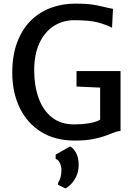

<svg xmlns="http://www.w3.org/2000/svg" viewBox="-20 -771 745 1064"><path d="M48 -368Q48 -464.5 75 -536.2Q102 -608 149.8 -655.8Q197.5 -703.5 261 -727.2Q324.5 -751 397.5 -751Q453.5 -751 487.2 -746.2Q521 -741.5 547.2 -734.8Q573.5 -728 606 -722L601 -617.5Q565.5 -635.5 519.8 -647.2Q474 -659 392 -659Q327 -659 276.8 -626Q226.5 -593 198 -531Q169.5 -469 169.5 -381Q169.5 -297 193.5 -229Q217.5 -161 266.8 -121.2Q316 -81.5 392 -81.5Q432.5 -81.5 473.2 -88Q514 -94.5 535 -108V-285.5L404 -291.5V-377H648V-45.5Q631.5 -44.5 611 -36.2Q590.5 -28 562 -17.8Q533.5 -7.5 492.8 0.2Q452 8 395 8Q284.5 8 207 -40.8Q129.5 -89.5 88.8 -174.5Q48 -259.5 48 -368ZM342.5 273 302 253V240.5Q309.5 232 315 213.2Q320.5 194.5 320.5 170.5Q320.5 151.5 311.8 132.5Q303 113.5 288.5 110V86L368 40.5Q385.5 48 400.8 74.8Q416 101.5 416 143Q416 177.5 403.5 204.5Q391 231.5 373.8 249.2Q356.5 267 342.5 273Z"/></svg>

Font: Koeln Type Sans
Style: Regular
Weight: 400
Designer: Eben Sorkin
Foundry: Eben Sorkin
Version: Version 2.001